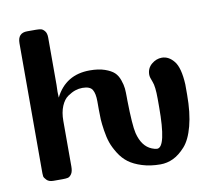

<svg xmlns="http://www.w3.org/2000/svg" viewBox="-78 -782 950 879"><g transform="rotate(-10 396.5 -342.0)"><path d="M59 -43V-647Q59 -695 103 -695H144Q158 -695 167 -693Q176 -691 184.5 -680.5Q193 -670 193 -650V-430Q193 -424 192.5 -414Q192 -404 192 -398Q192 -380 193 -371Q242 -469 354 -469Q395 -469 423.5 -459Q452 -449 466.5 -435.5Q481 -422 489 -399Q497 -376 498.5 -359Q500 -342 500 -316V-304Q502 -187 511 -150Q527 -86 572 -68Q587 -62 596 -62Q638 -62 638 -249V-287Q638 -345 628.5 -367.5Q619 -390 619 -402Q619 -432 641 -450.5Q663 -469 689 -469Q721 -469 745.5 -438.5Q770 -408 774 -330V-282Q774 -198 758 -137.5Q742 -77 714.5 -46.5Q687 -16 658.5 -2.5Q630 11 599 11Q552 11 514 -1Q476 -13 452 -31Q428 -49 410.5 -77Q393 -105 384.5 -129.5Q376 -154 371 -187Q366 -220 365 -239.5Q364 -259 364 -285V-323Q364 -360 353 -378Q342 -396 307 -396Q290 -396 273.5 -390.5Q257 -385 238 -372Q219 -359 207 -330.5Q195 -302 195 -262V-50Q195 -27 187 -15.5Q179 -4 170 -2Q161 0 145 0H103Q82 0 71.5 -11Q61 -22 60 -28.5Q59 -35 59 -43Z"/></g></svg>

Font: CMU Sans Serif
Style: Bold
Weight: 700
Version: Version 0.7.0